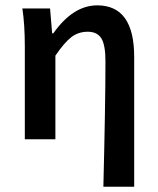

<svg xmlns="http://www.w3.org/2000/svg" viewBox="-20 -523 592 721"><path d="M376 -293Q376 -354 360.6 -378.9Q345.2 -403.8 309.6 -403.8Q273.9 -403.8 247.6 -383.3Q221.2 -362.8 188 -314V0H73.2V-348.1Q73.2 -431.2 64 -491.2H168L175.8 -397.9H180.2Q254.4 -502.9 345.2 -502.9Q484.4 -502.9 483.9 -308.1V178.2H368.2Q376 -135.7 376 -293Z"/></svg>

Font: SourceSansPro-Semibold
Style: Regular
Weight: 600
Designer: Paul D. Hunt
Foundry: Adobe Systems Incorporated
Version: Version 2.020;PS 2.0;hotconv 1.0.86;makeotf.lib2.5.63406